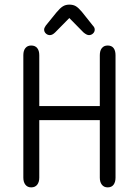

<svg xmlns="http://www.w3.org/2000/svg" viewBox="-20 -802 601 831"><path d="M150 -343V-563Q150 -583 141 -594Q132 -605 115 -605Q99 -605 90 -594Q81 -583 81 -563V-33Q81 -14 90 -2.5Q99 9 115 9Q132 9 141 -2.5Q150 -14 150 -33V-282H412V-33Q412 -14 421 -2.5Q430 9 446 9Q463 9 471.5 -2.5Q480 -14 480 -33V-563Q480 -583 471.5 -594Q463 -605 446 -605Q430 -605 421 -594Q412 -583 412 -563V-343ZM280 -724 341 -662Q355 -650 365 -650Q375 -650 382.5 -657Q390 -664 390 -674Q390 -683 382 -691L335 -750Q320 -768 308.5 -775Q297 -782 280 -782Q264 -782 252 -774.5Q240 -767 225 -749L178 -691Q171 -681 171 -674Q171 -664 178.5 -657Q186 -650 196 -650Q207 -650 219 -662Z"/></svg>

Font: Beiruti
Style: Regular
Weight: 400
Designer: Arlette Boutros
Foundry: Boutros
Version: Version 1.41